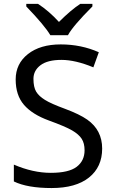

<svg xmlns="http://www.w3.org/2000/svg" viewBox="-20 -951 589 981"><path d="M412.1 -183.1Q412.1 -218.8 397.5 -241.7Q382.8 -264.6 348.4 -284.7Q314 -304.7 229.5 -335.4Q145 -366.2 102.5 -415.3Q60.1 -464.4 60.1 -544.9Q60.1 -625.5 122.8 -674.8Q185.5 -724.1 290.3 -724.1Q395 -724.1 484.9 -684.1L457 -606.9Q365.2 -645 293.9 -645Q222.7 -645 186.8 -617.7Q150.9 -590.3 150.9 -548.1Q150.9 -505.9 164.8 -482.7Q178.7 -459.5 210 -440.4Q240.2 -421.4 313.5 -394.5Q386.7 -367.2 425.8 -339.8Q502 -286.1 502 -191.9Q502 -97.7 434.6 -43.9Q367.2 9.8 243.7 9.8Q120.1 9.8 50.8 -23.9V-109.9Q148.4 -67.9 239.7 -67.9Q331.1 -67.9 371.6 -98.6Q412.1 -129.4 412.1 -183.1ZM114.3 -931.2H174.3Q230 -895 281.2 -838.9Q342.8 -900.4 390.1 -931.2H452.1V-918Q352.1 -817.9 327.1 -771H237.3Q208 -820.8 114.3 -918Z"/></svg>

Font: NotoSans
Style: Regular
Weight: 400
Designer: Monotype Design team
Foundry: Monotype Imaging Inc.
Version: Version 1.04